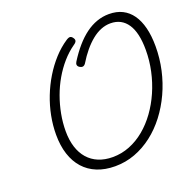

<svg xmlns="http://www.w3.org/2000/svg" viewBox="-210 -1498 1730 1728"><g transform="rotate(-20 655.5 -634.5)"><path d="M602 19Q506 19 430.5 -11.5Q355 -42 303 -100Q251 -158 224 -241Q197 -324 197 -429Q197 -518 214.5 -608Q232 -698 265.5 -784Q299 -870 346 -947.5Q393 -1025 451.5 -1089.5Q510 -1154 578 -1199Q602 -1215 616 -1213Q630 -1211 641 -1195Q654 -1178 650 -1163.5Q646 -1149 623 -1134Q562 -1091 510.5 -1032Q459 -973 418 -902.5Q377 -832 348.5 -753.5Q320 -675 304.5 -592.5Q289 -510 289 -429Q289 -344 310.5 -276.5Q332 -209 373.5 -162Q415 -115 474.5 -90.5Q534 -66 610 -66Q694 -66 772 -97Q850 -128 917.5 -184Q985 -240 1040 -316Q1095 -392 1134.5 -482Q1174 -572 1195.5 -671Q1217 -770 1217 -872Q1217 -954 1203 -1016Q1189 -1078 1161 -1120Q1133 -1162 1092.5 -1183.5Q1052 -1205 998 -1205Q952 -1205 907 -1187Q862 -1169 819.5 -1134.5Q777 -1100 737 -1052Q697 -1004 660 -943Q648 -926 633.5 -924Q619 -922 601 -934Q587 -944 585.5 -957.5Q584 -971 595 -988Q640 -1059 688.5 -1115Q737 -1171 789 -1209.5Q841 -1248 897.5 -1268Q954 -1288 1014 -1288Q1087 -1288 1142 -1260.5Q1197 -1233 1234.5 -1180Q1272 -1127 1291.5 -1049.5Q1311 -972 1311 -872Q1311 -757 1286.5 -647Q1262 -537 1216 -437.5Q1170 -338 1106 -254.5Q1042 -171 963 -110Q884 -49 793 -15Q702 19 602 19Z"/></g></svg>

Font: Playwrite NL
Style: Regular
Weight: 400
Designer: Veronika Burian, José Scaglione
Foundry: TypeTogether
Version: Version 1.002